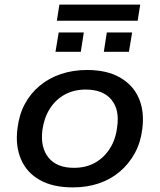

<svg xmlns="http://www.w3.org/2000/svg" viewBox="-20 -805 694 834"><path d="M296 9Q210 9 153 -23Q96 -55 71 -113.5Q46 -172 56 -248Q63 -307 88 -353.5Q113 -400 153 -433Q193 -466 245 -483.5Q297 -501 358 -501Q444 -501 501 -468.5Q558 -436 583 -378.5Q608 -321 598 -244Q591 -186 565.5 -139.5Q540 -93 500.5 -59.5Q461 -26 409.5 -8.5Q358 9 296 9ZM301 -76Q354 -76 393.5 -98.5Q433 -121 458 -161Q483 -201 489 -254Q500 -329 463.5 -372.5Q427 -416 352 -416Q301 -416 261 -394Q221 -372 196 -332Q171 -292 164 -239Q155 -164 191 -120Q227 -76 301 -76ZM227 -715 238 -785H589L578 -715ZM221 -580 235 -664H344L331 -580ZM431 -580 444 -664H554L540 -580Z"/></svg>

Font: Nunito Sans 10pt SemiExpanded SemiBold
Style: Italic
Weight: 600
Width: 6
Italic angle: -9°
Designer: Vernon Adams
Foundry: Vernon Adams
Version: Version 3.101;gftools[0.9.27]